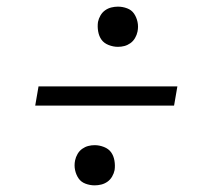

<svg xmlns="http://www.w3.org/2000/svg" viewBox="-20 -629 640 578"><path d="M335 -488Q321 -488 307 -493.5Q293 -499 285.5 -509.5Q278 -520 275.5 -534.5Q273 -549 275 -563Q277 -573 282.5 -582.5Q288 -592 296.5 -598Q305 -604 315 -606.5Q325 -609 335 -609Q349 -609 362.5 -604Q376 -599 383.5 -588Q391 -577 394 -563Q397 -549 394 -534Q392 -524 386.5 -514.5Q381 -505 372.5 -499Q364 -493 354.5 -490.5Q345 -488 335 -488ZM86 -311 96 -369H514L504 -311ZM265 -71Q251 -71 237.5 -76Q224 -81 216.5 -92Q209 -103 206 -117Q203 -131 206 -146Q208 -156 213.5 -165.5Q219 -175 227.5 -181Q236 -187 245.5 -189.5Q255 -192 265 -192Q279 -192 293 -186.5Q307 -181 314.5 -170.5Q322 -160 324.5 -145.5Q327 -131 325 -117Q323 -107 317.5 -97.5Q312 -88 303.5 -82Q295 -76 285 -73.5Q275 -71 265 -71Z"/></svg>

Font: Iosevka Aile Light
Style: Italic
Weight: 300
Italic angle: -9°
Designer: Belleve Invis
Foundry: Belleve Invis
Version: Version 31.1.0; ttfautohint (v1.8.4)